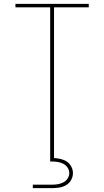

<svg xmlns="http://www.w3.org/2000/svg" viewBox="-20 -755 540 995"><path d="M240 0V-717H60V-735H440V-717H260V0ZM150 220V202H250Q265 202 280 199.5Q295 197 308.5 190Q322 183 330.5 170Q339 157 339 142Q339 127 330.5 114Q322 101 308.5 94Q295 87 280 84.5Q265 82 250 82H240V0H260V64Q277 65 294.5 69Q312 73 326.5 82.5Q341 92 349.5 108.5Q358 125 358 142Q358 161 348.5 178Q339 195 322.5 204.5Q306 214 287.5 217Q269 220 250 220Z"/></svg>

Font: Iosevka SS04 Thin
Style: Regular
Weight: 100
Monospace: yes
Designer: Belleve Invis
Foundry: Belleve Invis
Version: Version 19.0.0; ttfautohint (v1.8.4)